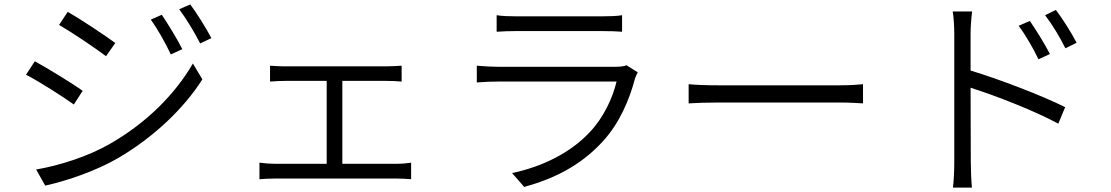

<svg xmlns="http://www.w3.org/2000/svg" viewBox="-20 -810 5040 871"><path d="M714 -743 664 -721C696 -677 731 -614 755 -563L807 -587C784 -634 738 -707 714 -743ZM843 -790 793 -768C826 -724 862 -664 888 -613L939 -637C915 -683 869 -756 843 -790ZM287 -756 248 -697C305 -664 414 -591 461 -555L503 -615C461 -646 345 -724 287 -756ZM144 -41 185 32C278 12 415 -34 516 -93C675 -186 813 -316 898 -450L855 -522C774 -382 644 -252 478 -157C378 -100 253 -60 144 -41ZM138 -532 98 -471C157 -441 266 -371 315 -336L355 -398C314 -428 195 -501 138 -532Z M1157 -72V3C1181 1 1205 0 1226 0H1780C1795 0 1825 1 1845 3V-72C1825 -69 1803 -67 1780 -67H1533V-443H1733C1756 -443 1782 -442 1802 -440V-512C1783 -511 1758 -509 1733 -509H1272C1257 -509 1227 -510 1205 -512V-440C1226 -442 1258 -443 1273 -443H1462V-67H1226C1205 -67 1180 -69 1157 -72Z M2233 -741V-666C2259 -668 2290 -669 2319 -669C2374 -669 2657 -669 2713 -669C2747 -669 2779 -668 2802 -666V-741C2779 -737 2746 -736 2715 -736C2656 -736 2372 -736 2319 -736C2288 -736 2259 -737 2233 -741ZM2873 -482 2822 -514C2812 -509 2791 -507 2770 -507C2722 -507 2284 -507 2238 -507C2211 -507 2178 -509 2143 -512V-436C2178 -439 2214 -440 2238 -440C2293 -440 2728 -440 2777 -440C2759 -364 2717 -275 2655 -210C2569 -118 2442 -54 2303 -25L2358 38C2485 3 2610 -54 2715 -169C2790 -251 2835 -356 2861 -455C2863 -462 2869 -473 2873 -482Z M3104 -428V-341C3134 -343 3184 -345 3239 -345C3306 -345 3718 -345 3790 -345C3835 -345 3875 -342 3895 -341V-428C3874 -426 3840 -423 3789 -423C3718 -423 3305 -423 3239 -423C3182 -423 3133 -425 3104 -428Z M4652 -715 4601 -693C4634 -649 4667 -591 4691 -541L4743 -565C4719 -612 4676 -680 4652 -715ZM4770 -765 4721 -741C4754 -698 4788 -642 4813 -591L4864 -616C4840 -663 4796 -731 4770 -765ZM4309 -74C4309 -37 4307 10 4303 41H4389C4386 9 4384 -42 4384 -74L4383 -412C4494 -377 4672 -308 4781 -249L4812 -324C4703 -378 4515 -450 4383 -490V-657C4383 -685 4386 -728 4390 -758H4302C4307 -728 4309 -684 4309 -657C4309 -573 4309 -126 4309 -74Z"/></svg>

Font: Noto Sans CJK HK DemiLight
Style: Regular
Weight: 350
Designer: Ryoko NISHIZUKA 西塚涼子 (kana, bopomofo & ideographs); Paul D. Hunt (Latin, Greek & Cyrillic); Sandoll Communications 산돌커뮤니
Foundry: Adobe
Version: Version 2.004;hotconv 1.0.118;makeotfexe 2.5.65603